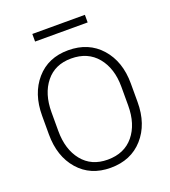

<svg xmlns="http://www.w3.org/2000/svg" viewBox="-158 -997 997 1123"><g transform="rotate(-20 340.5 -435.5)"><path d="M616.2 -297.4Q616.2 -160.2 540.5 -75Q464.8 10.3 337.9 10.3Q212.9 10.3 138.4 -75Q64 -160.2 64 -297.4V-413.1Q64 -549.8 138.2 -635.5Q212.4 -721.2 337.4 -721.2Q464.4 -721.2 540.3 -635.5Q616.2 -549.8 616.2 -413.1ZM557.6 -414.1Q557.6 -528.3 499.3 -599.1Q440.9 -669.9 337.4 -669.9Q236.3 -669.9 179.4 -599.1Q122.6 -528.3 122.6 -414.1V-297.4Q122.6 -182.1 179.7 -111.3Q236.8 -40.5 337.9 -40.5Q441.9 -40.5 499.8 -111.1Q557.6 -181.6 557.6 -297.4ZM501 -835H173.8V-882.3H501Z"/></g></svg>

Font: Franko
Style: Light
Weight: 300
Designer: Google
Version: Version 1.200310; 2013